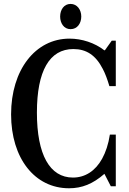

<svg xmlns="http://www.w3.org/2000/svg" viewBox="-20 -974 674 1004"><path d="M349 -821.5C385 -821.5 405 -853 405 -887.5C405 -923 383.5 -953.5 349 -953.5C314.5 -953.5 294.5 -923 294.5 -887.5C294.5 -853 314 -821.5 349 -821.5ZM341 10.5C409 10.5 466 -12.5 526 -65L559.5 0H585.5V-270H554.5C547 -220 532.5 -177.5 514 -144C479 -80.5 425.5 -45.5 361.5 -45.5C240 -45.5 173 -165.5 173 -385C173 -603.5 239 -717.5 363.5 -717.5C431 -717.5 480.5 -686 517.5 -613.5C530.5 -589 541.5 -559 552 -523.5H585.5V-761.5H564.5L528.5 -711H525.5C475 -750 408.5 -772 343.5 -772C164.5 -772 38 -608 38 -376C38 -146.5 161.5 10.5 341 10.5Z"/></svg>

Font: Libre Caslon Condensed SemiBold
Style: Regular
Weight: 600
Designer: Pablo Impallari, Rodrigo Fuenzalida, Katja Schimmel, Ertekin Erdin
Foundry: Pablo Impallari, Rodrigo Fuenzalida
Version: Version 2.000;gftools[0.9.33]